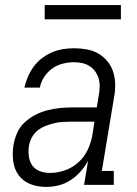

<svg xmlns="http://www.w3.org/2000/svg" viewBox="-20 -728 540 756"><path d="M161 8Q161 8 161 8Q161 8 161 8Q129 8 100 -3Q71 -14 53.5 -38Q36 -62 32 -93.5Q28 -125 33 -156Q37 -180 47 -203.5Q57 -227 76 -245Q95 -263 118 -275Q141 -287 165.5 -293.5Q190 -300 214 -302.5Q238 -305 262 -305H361L369 -353Q372 -370 372.5 -386.5Q373 -403 368.5 -418.5Q364 -434 355 -446.5Q346 -459 333 -467.5Q320 -476 304 -479.5Q288 -483 271 -483Q250 -483 227.5 -477.5Q205 -472 186 -458.5Q167 -445 154 -425Q141 -405 137 -383H76Q81 -405 90 -426Q99 -447 112.5 -465.5Q126 -484 145 -498.5Q164 -513 185 -522Q206 -531 228 -534.5Q250 -538 271 -538Q297 -538 322 -533.5Q347 -529 367.5 -517Q388 -505 403.5 -486Q419 -467 426 -444Q433 -421 433.5 -395.5Q434 -370 429 -344L381 -55H428V0H311L327 -95Q315 -73 297.5 -53Q280 -33 257.5 -18.5Q235 -4 210.5 2Q186 8 161 8ZM177 -47Q206 -47 236 -57.5Q266 -68 289.5 -89.5Q313 -111 326 -139.5Q339 -168 344 -198L352 -249H262Q245 -249 228 -248Q211 -247 194 -243Q177 -239 160 -232.5Q143 -226 128.5 -214.5Q114 -203 105.5 -187Q97 -171 94 -154Q91 -134 93.5 -113Q96 -92 107 -76.5Q118 -61 137 -54Q156 -47 177 -47ZM156 -652V-708H456V-652Z"/></svg>

Font: Iosevka Slab Light Oblique
Style: Regular
Weight: 300
Italic angle: -9°
Monospace: yes
Designer: Belleve Invis
Foundry: Belleve Invis
Version: Version 11.1.1; ttfautohint (v1.8.3)